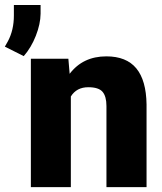

<svg xmlns="http://www.w3.org/2000/svg" viewBox="-84 -770 668 790"><path d="M197.3 -528.3 202.6 -466.3Q257.3 -538.1 353.5 -538.1Q436 -538.1 476.8 -488.8Q517.6 -439.5 519 -340.3V0H354V-333.5Q354 -373.5 337.9 -392.3Q321.8 -411.1 279.3 -411.1Q231 -411.1 207.5 -373V0H43V-528.3ZM13.7 -539.1 -64 -578.1 -51.3 -600.6Q-26.9 -646.5 -26.9 -706.1V-749.5H83V-713.4Q82.5 -671.4 63.5 -622.8Q44.4 -574.2 13.7 -539.1Z"/></svg>

Font: Roboto
Style: Regular
Weight: 900
Designer: Google
Version: Version 2.001171; 2014